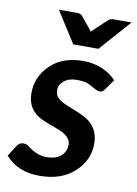

<svg xmlns="http://www.w3.org/2000/svg" viewBox="-87 -779 600 841"><g transform="rotate(10 212.5 -358.5)"><path d="M168.5 -346.2Q177.7 -335.4 191.4 -327.6Q205.1 -319.8 223.1 -313Q270 -295.4 296.9 -280.8Q360.4 -246.6 360.4 -172.4Q360.4 -98.1 302.7 -45.4Q245.1 7.8 147.5 7.8Q50.3 7.8 -3.9 -55.2L25.9 -102.1Q37.1 -119.6 52.7 -119.6Q68.4 -120.1 76.7 -113.3Q120.1 -78.6 163.1 -78.1Q225.1 -78.1 245.1 -120.6Q250.5 -132.8 250.5 -148.4Q250.5 -187 187 -209.5Q136.7 -227.1 116.2 -237.3Q51.3 -269 50.8 -342.3Q50.3 -415 104 -467.8Q157.7 -520.5 248.5 -521Q339.8 -521 398.4 -461.4L366.7 -416.5Q356.4 -401.9 345.7 -401.9Q334.5 -402.3 325.7 -407.2Q316.9 -412.1 295.9 -423.3Q274.9 -434.6 238.3 -434.6Q201.7 -434.6 180.7 -417Q159.7 -399.4 159.7 -377.9Q159.7 -356.4 168.5 -346.2ZM188 -723.6Q202.6 -723.6 210.4 -714.4L251.5 -664.6Q255.4 -659.7 259.8 -652.8Q262.7 -656.2 266.1 -659.2Q269.5 -662.1 272 -664.6L325.2 -714.4Q333.5 -723.6 350.1 -723.6H429.2L306.2 -585H194.3L106 -723.6Z"/></g></svg>

Font: Lato-BoldItalic
Style: Bold Italic
Weight: 700
Italic angle: -7°
Designer: Lukasz Dziedzic
Foundry: tyPoland Lukasz Dziedzic
Version: Version 1.104; Western+Polish opensource